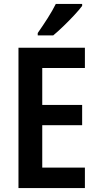

<svg xmlns="http://www.w3.org/2000/svg" viewBox="-20 -957 498 977"><path d="M412 0H74V-714H412V-611H195V-423H398V-320H195V-104H412ZM398 -927Q384 -908 358 -880Q332 -852 303 -824Q274 -796 251 -777H172V-789Q198 -826 222.5 -864.5Q247 -903 264 -937H398Z"/></svg>

Font: Noto Sans Myanmar UI Condensed SemiBold
Style: Regular
Weight: 600
Width: 3
Designer: Monotype Design Team
Foundry: Monotype Imaging Inc.
Version: Version 2.103; ttfautohint (v1.8.4.7-5d5b)